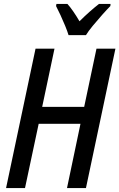

<svg xmlns="http://www.w3.org/2000/svg" viewBox="-20 -963 611 983"><path d="M11 0 162 -714H259L196 -416H411L474 -714H571L420 0H323L392 -329H178L108 0ZM331 -783Q325 -803 313.5 -831Q302 -859 289.5 -886Q277 -913 267 -932L269 -943H325Q338 -929 354 -906Q370 -883 387 -854Q414 -881 439.5 -903.5Q465 -926 487 -943H546L545 -932Q529 -916 504 -888Q479 -860 455.5 -831.5Q432 -803 420 -783Z"/></svg>

Font: Noto Sans Condensed Medium
Style: Italic
Weight: 500
Width: 3
Italic angle: -12°
Designer: Monotype Design Team
Foundry: Monotype Imaging Inc.
Version: Version 2.013; ttfautohint (v1.8.4.7-5d5b)